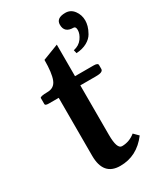

<svg xmlns="http://www.w3.org/2000/svg" viewBox="-180 -768 722 849"><g transform="rotate(-30 181.0 -344.0)"><path d="M301.8 -698.2Q328.6 -698.2 345.2 -676Q361.8 -653.8 361.8 -625Q361.8 -612.8 357.9 -597.9Q354 -583 343.5 -564.5Q333 -545.9 310.5 -533.4Q288.1 -521 255.9 -519L252 -536.1Q280.8 -542 296.4 -563.5Q312 -585 312 -605Q312 -623 300.8 -623Q254.9 -623 254.9 -664.1Q254.9 -698.2 301.8 -698.2ZM199.2 -387.2V-134.8Q199.2 -61.5 225.1 -62Q262.2 -62 293 -86.9L315.9 -64Q259.8 10.3 174.8 9.8Q88.9 9.8 88.9 -91.8V-387.2H38.1Q20 -387.2 20 -395V-425.8Q20 -433.6 58.1 -434.1Q93.3 -434.1 105.7 -465.6Q118.2 -497.1 118.2 -564L199.2 -595.2V-434.1H293.9Q315.9 -434.1 315.9 -423.8V-403.8Q315.9 -386.7 278.8 -387.2Z"/></g></svg>

Font: Linux Libertine
Style: Semibold
Weight: 600
Designer: Philipp H. Poll
Foundry: Philipp H. Poll
Version: Version 5.1.2 ; ttfautohint (v0.9)